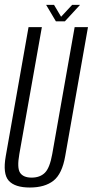

<svg xmlns="http://www.w3.org/2000/svg" viewBox="-27 -790 393 814"><path d="M99.5 5Q36 5 10 -24Q-16 -53 -2.5 -128.5L94 -675H150.5L55 -137Q44.5 -78 58.2 -57.5Q72 -37 107 -37Q142.5 -37 163.2 -57.5Q184 -78 194.5 -137L289.5 -675H346L249.5 -128.5Q236.5 -53 199.8 -24Q163 5 99.5 5ZM210 -699.5 168.5 -769.5H202L232 -719L279 -769.5H312.5L248 -699.5Z"/></svg>

Font: Anybody Condensed Light
Style: Italic
Weight: 300
Width: 3
Italic angle: -10°
Designer: Tyler Finck
Foundry: Etcetera Type Company
Version: Version 1.010; ttfautohint (v1.8.3) -l 8 -r 50 -G 200 -x 14 